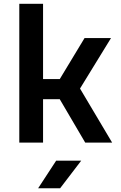

<svg xmlns="http://www.w3.org/2000/svg" viewBox="-20 -750 639 1010"><path d="M180.7 240.2 275.4 95.2H407.2L296.4 240.2ZM81.5 0V-730H206.5V-334H294.4L424.8 -549.8H564L400.9 -284.2L569.8 0H428.2L294.4 -228H206.5V0Z"/></svg>

Font: UDEV Gothic 35
Style: Bold
Weight: 700
Version: v2.1.0; ttfautohint (v1.8.4.7-5d5b-dirty) -l 6 -r 45 -G 200 